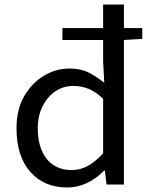

<svg xmlns="http://www.w3.org/2000/svg" viewBox="-20 -816 660 849"><path d="M53 -249Q53 -331 86 -389Q119 -447 172.5 -480Q226 -513 288 -513Q333 -513 367 -497.5Q401 -482 441 -450L436 -543V-796H528V0H451L444 -62H441Q366 13 277 13Q175 13 114 -56Q53 -125 53 -249ZM436 -138V-379Q404 -410 372 -423Q340 -436 304 -436Q260 -436 224.5 -412Q189 -388 168 -345.5Q147 -303 147 -250Q147 -163 186.5 -113.5Q226 -64 297 -64Q335 -64 368.5 -82.5Q402 -101 436 -138ZM256 -692H609V-644L524 -639H256Z"/></svg>

Font: Merged Yaku Han JP
Style: Regular
Weight: 400
Designer: Ryoko NISHIZUKA 西塚涼子 (kana, bopomofo & ideographs); Paul D. Hunt (Latin, Greek & Cyrillic); Sandoll Communications 산돌커뮤니
Foundry: Adobe
Version: Version 2.004